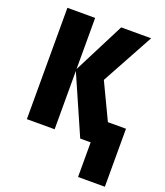

<svg xmlns="http://www.w3.org/2000/svg" viewBox="-166 -824 993 1157"><g transform="rotate(20 330.5 -246.0)"><path d="M601 -714H409L242 -386V-714H64V0H242V-374L406 0H473V222H645V-150H529L419 -381Z"/></g></svg>

Font: Noto Sans Condensed Black
Style: Regular
Weight: 900
Width: 3
Designer: Monotype Design Team
Foundry: Monotype Imaging Inc.
Version: Version 2.013